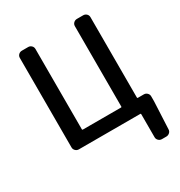

<svg xmlns="http://www.w3.org/2000/svg" viewBox="-215 -880 1161 1239"><g transform="rotate(-30 365.5 -260.0)"><path d="M623 -100.6Q623 -95.7 627 -95.7H671.9Q686.5 -95.7 696.8 -85.4Q707 -75.2 707 -61.5V-24.4L697.3 178.7Q697.3 193.4 686.5 203.1Q675.8 212.9 661.1 212.9H628.9Q614.3 212.9 604 202.6Q593.8 192.4 593.8 178.7V6.8Q593.8 2 589.8 2H131.8Q117.2 2 106.9 -8.3Q96.7 -18.6 96.7 -32.2V-699.2Q96.7 -713.9 106.9 -723.6Q117.2 -733.4 131.8 -733.4H178.7Q192.4 -733.4 202.6 -723.6Q212.9 -713.9 212.9 -699.2V-100.6Q212.9 -95.7 217.8 -95.7H502.9Q506.8 -95.7 506.8 -100.6V-699.2Q506.8 -713.9 517.1 -723.6Q527.3 -733.4 542 -733.4H587.9Q602.5 -733.4 612.8 -723.6Q623 -713.9 623 -699.2Z"/></g></svg>

Font: Gen Jyuu GothicL Medium
Style: Regular
Weight: 500
Designer: [Source Han Sans]
Ryoko NISHIZUKA  (kana & ideographs); Paul D. Hunt (Latin, Greek & Cyrillic); Wenlong ZHANG  (bopomofo
Version: Version 1.002.20150607